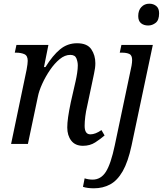

<svg xmlns="http://www.w3.org/2000/svg" viewBox="-20 -779 881 1039"><path d="M429 10Q387 10 365.5 -18Q344 -46 344 -89Q344 -113 348.5 -145Q353 -177 363 -225L381 -304Q384 -317 389 -339Q394 -361 397.5 -384Q401 -407 401 -425Q401 -444 393.5 -463Q386 -482 360 -482Q331 -482 303 -459Q275 -436 250.5 -400Q226 -364 208.5 -325.5Q191 -287 185 -256L131 0H40L124 -402Q127 -417 128.5 -430.5Q130 -444 130 -450Q130 -478 111.5 -486Q93 -494 67 -494H60L69 -536H242L218 -416H226Q265 -479 305 -512Q345 -545 397 -545Q452 -545 474 -512.5Q496 -480 496 -437Q496 -412 489 -381Q482 -350 477 -324L452 -206Q445 -177 441.5 -148.5Q438 -120 438 -98Q438 -52 469 -52Q496 -52 529 -75L546 -46Q524 -27 495.5 -8.5Q467 10 429 10ZM782 -641Q758 -641 743 -653.5Q728 -666 728 -692Q728 -723 745 -741Q762 -759 788 -759Q810 -759 825.5 -746.5Q841 -734 841 -707Q841 -670 822.5 -655.5Q804 -641 782 -641ZM488 240Q472 240 456 238Q440 236 429 232L438 186Q446 189 458 191Q470 193 481 193Q526 193 553 150.5Q580 108 601 8L692 -424Q695 -442 695 -454Q695 -480 680 -487Q665 -494 640 -494H628L637 -536H807L692 8Q673 97 644 147.5Q615 198 576 219Q537 240 488 240Z"/></svg>

Font: Noto Serif SemiCondensed
Style: Italic
Weight: 400
Width: 4
Italic angle: -12°
Designer: Monotype Design Team
Foundry: Monotype Imaging Inc.
Version: Version 2.013